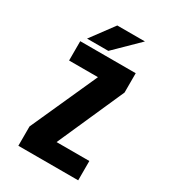

<svg xmlns="http://www.w3.org/2000/svg" viewBox="-210 -996 991 1106"><g transform="rotate(30 285.0 -442.5)"><path d="M125 -732.5 238 -885H422L266.5 -732.5ZM271 -128.5H489V0H91V-128.5L290.5 -571.5H98.5V-700H467.5V-571.5Z"/></g></svg>

Font: League Mono Narrow ExtraBold
Style: Regular
Weight: 800
Width: 3
Designer: Tyler Finck
Foundry: The League of Moveable Type / Tyler Finck
Version: Version 2.210